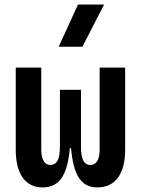

<svg xmlns="http://www.w3.org/2000/svg" viewBox="-20 -815 626 845"><path d="M407.2 9.8Q354.5 9.8 326.9 -33Q299.3 -75.7 292 -170.4L306.6 -175.8L336.4 -170.9Q336.4 -126.5 346.9 -107.7Q357.4 -88.9 377.4 -88.9Q397.9 -88.9 408.2 -106.7Q418.5 -124.5 418.5 -156.2V-517.6H530.8V-156.2Q530.8 -76.7 499.3 -33.4Q467.8 9.8 407.2 9.8ZM168 9.8Q110.4 9.8 79.8 -33.4Q49.3 -76.7 49.3 -156.2V-517.6H161.6V-156.2Q161.6 -124.5 171.9 -106.7Q182.1 -88.9 202.6 -88.9Q222.7 -88.9 233.2 -107.7Q243.7 -126.5 243.7 -170.9L273.4 -175.8L288.1 -170.4Q280.8 -75.7 252 -33Q223.1 9.8 168 9.8ZM243.7 -163.1V-419.9H336.4V-163.1ZM238.3 -609.4 323.2 -794.9H438L342.8 -609.4Z"/></svg>

Font: Cascadia Code Medium
Style: Regular
Weight: 500
Monospace: yes
Designer: Aaron Bell
Foundry: Saja Typeworks
Version: Version 2407.024